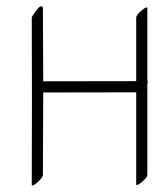

<svg xmlns="http://www.w3.org/2000/svg" viewBox="-20 -557 486 605"><path d="M80.1 -501.5Q80.1 -504.9 94.5 -524.4Q108.9 -543.9 114.7 -533.7Q115.2 -533.2 115.2 -532.2L116.2 -300.8Q262.7 -300.8 409.2 -301.3V-501.5Q409.2 -509.8 425.3 -523.4Q441.4 -537.1 444.3 -532.2V-301.3Q447.8 -300.8 444.3 -294.4V-6.3Q444.3 2 428 15.6Q411.6 29.3 409.2 24.9V-266.1L116.2 -265.6L115.2 -6.3Q115.2 2 97.7 17.6Q80.1 33.2 80.1 24.9Q80.6 -121.6 80.6 -253.4Q80.6 -384.8 80.1 -501.5Z"/></svg>

Font: ML-NILA01_NewLipi
Style: Regular
Weight: 400
Designer: CLT@C-DIT
Version: Version ML-NILA01_NewLipi 2.